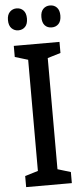

<svg xmlns="http://www.w3.org/2000/svg" viewBox="-60 -934 417 967"><g transform="rotate(-5 148.0 -450.5)"><path d="M263 0H32V-56L98 -76V-638L32 -658V-714H263V-658L197 -638V-76L263 -56ZM14 -846Q14 -873 28 -887Q42 -901 62 -901Q83 -901 96.5 -887Q110 -873 110 -846Q110 -818 96.5 -804Q83 -790 62 -790Q42 -790 28 -804Q14 -818 14 -846ZM183 -846Q183 -873 196.5 -887Q210 -901 231 -901Q252 -901 265.5 -887Q279 -873 279 -846Q279 -818 265.5 -804Q252 -790 231 -790Q209 -790 196 -804Q183 -818 183 -846Z"/></g></svg>

Font: Noto Sans Georgian ExtraCondensed Medium
Style: Regular
Weight: 500
Width: 2
Designer: Monotype Design Team, Akaki Razmadze
Foundry: Google LLC
Version: Version 2.005; ttfautohint (v1.8.4.7-5d5b)